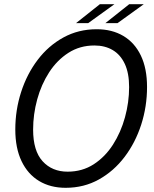

<svg xmlns="http://www.w3.org/2000/svg" viewBox="-20 -886 733 916"><path d="M293 10Q220.5 10 166.5 -22.5Q112.5 -55 82.8 -117.2Q53 -179.5 53 -268Q53 -361 80.8 -447Q108.5 -533 159.8 -600.5Q211 -668 282.5 -707.2Q354 -746.5 441.5 -746.5Q514.5 -746.5 568.5 -714.5Q622.5 -682.5 652 -621Q681.5 -559.5 681.5 -471Q681.5 -378 653.8 -291.8Q626 -205.5 574.5 -137.5Q523 -69.5 451.8 -29.8Q380.5 10 293 10ZM302.5 -67Q372.5 -67 427 -102.2Q481.5 -137.5 519 -196Q556.5 -254.5 576.2 -326.2Q596 -398 596 -470.5Q596 -537.5 575.2 -581.5Q554.5 -625.5 517.5 -647.2Q480.5 -669 430.5 -669Q361 -669 306.5 -634Q252 -599 214.5 -541Q177 -483 157.5 -411.8Q138 -340.5 138 -267.5Q138 -166.5 183.2 -116.8Q228.5 -67 302.5 -67ZM342.5 -775.5 456.5 -866H526L400.5 -775.5ZM482.5 -775.5 596.5 -866H666L540.5 -775.5Z"/></svg>

Font: Epilogue
Style: Italic
Weight: 400
Italic angle: -12°
Designer: Tyler Finck
Foundry: Etcetera Type Co
Version: Version 2.112